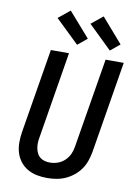

<svg xmlns="http://www.w3.org/2000/svg" viewBox="-105 -1051 809 1126"><g transform="rotate(10 300.0 -487.5)"><path d="M256 8Q224 8 194 2Q164 -4 138.5 -19Q113 -34 95 -57.5Q77 -81 68.5 -109.5Q60 -138 60 -169.5Q60 -201 65 -232L148 -735H256L171 -217Q168 -201 167.5 -185Q167 -169 170 -153.5Q173 -138 179.5 -124.5Q186 -111 198 -101.5Q210 -92 225 -88Q240 -84 257 -84Q280 -84 303 -92Q326 -100 344.5 -117.5Q363 -135 373 -157.5Q383 -180 386 -203L474 -735H582L492 -188Q487 -161 478 -134.5Q469 -108 452.5 -84.5Q436 -61 413 -42.5Q390 -24 364 -12.5Q338 -1 310.5 3.5Q283 8 256 8ZM489 -792 350 -927 419 -983 545 -838ZM294 -792 154 -927 223 -983 350 -838Z"/></g></svg>

Font: Iosevka Aile Semibold
Style: Italic
Weight: 600
Italic angle: -9°
Designer: Belleve Invis
Foundry: Belleve Invis
Version: Version 31.1.0; ttfautohint (v1.8.4)